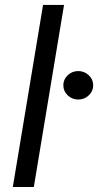

<svg xmlns="http://www.w3.org/2000/svg" viewBox="-20 -747 392 767"><path d="M235.8 -727.3 115.1 0H31.2L152 -727.3ZM334.7 -366.1Q317.1 -349.4 292.6 -349.4Q268.1 -349.4 250.5 -366.1Q233 -382.8 233 -406.2Q233 -429.7 250.5 -446.4Q268.1 -463.1 292.6 -463.1Q317.1 -463.1 334.7 -446.4Q352.3 -429.7 352.3 -406.2Q352.3 -382.8 334.7 -366.1Z"/></svg>

Font: Karasuma Gothic
Style: Italic
Weight: 400
Italic angle: -9.39999°
Designer: Rasmus Andersson / Ryoko Nishizuka
Foundry: Genbu
Version: Version 1.00